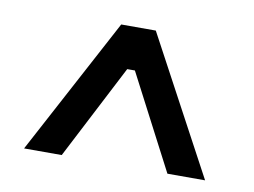

<svg xmlns="http://www.w3.org/2000/svg" viewBox="-50 -768 650 492"><g transform="rotate(10 275.0 -522.0)"><path d="M39 -344H137L264 -590H284L412 -344H510L319 -700H229Z"/></g></svg>

Font: Fixel Text Medium
Style: Regular
Weight: 500
Width: 4
Designer: AlfaBravo + MacPaw
Foundry: Kyrylo Tkachov, Marchela Mozhyna, Serhii Makarenko, Maria Weinstein, Zakhar Kryvoshyya
Version: Version 1.211